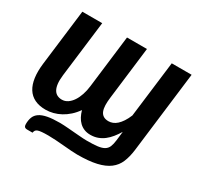

<svg xmlns="http://www.w3.org/2000/svg" viewBox="-190 -950 1405 1368"><g transform="rotate(30 513.0 -266.0)"><path d="M663 -145Q680 -145 697.2 -151.8Q714.5 -158.5 730.5 -173Q746.5 -187.5 761.8 -210.5Q777 -233.5 790.5 -266L847.5 -728H1011L929.5 -61.5Q922 -3 903.8 41Q885.5 85 847.2 114Q809 143 746.5 157.5Q684 172 588.5 172Q569 172 538.2 169.8Q507.5 167.5 473 164.5Q438.5 161.5 404.2 159.2Q370 157 344 157Q311.5 157 291.2 158.8Q271 160.5 259.2 164.8Q247.5 169 242.5 176.5Q237.5 184 235.5 196H192.5Q176 196 169.8 188.5Q163.5 181 163.5 167Q163.5 133.5 173 109.2Q182.5 85 206 69Q229.5 53 269.5 45.2Q309.5 37.5 370.5 37.5Q384 37.5 402.8 38.5Q421.5 39.5 442.8 41.2Q464 43 486.2 44.8Q508.5 46.5 529.2 48.2Q550 50 567.8 51Q585.5 52 597.5 52Q652.5 52 686.5 47.8Q720.5 43.5 740 31.5Q759.5 19.5 768.2 -1.8Q777 -23 781 -57L789.5 -130.5Q771.5 -101 751.8 -76.5Q732 -52 709 -34.2Q686 -16.5 658.8 -6.5Q631.5 3.5 599 3.5Q571 3.5 548.5 -5.5Q526 -14.5 508.8 -31Q491.5 -47.5 479.5 -70.2Q467.5 -93 460 -120Q438 -88 411.2 -64Q384.5 -40 355 -24Q325.5 -8 294.5 0Q263.5 8 233 8Q180.5 8 143 -10.2Q105.5 -28.5 83.5 -63.8Q61.5 -99 54.5 -150.2Q47.5 -201.5 55.5 -267.5L112 -728H275.5L219 -267.5Q214 -225 217.5 -195.5Q221 -166 231.8 -147.5Q242.5 -129 259.5 -120.5Q276.5 -112 298 -112Q323.5 -112 345 -126.5Q366.5 -141 383.2 -166Q400 -191 411.2 -224.8Q422.5 -258.5 427 -297.5L479.5 -728H643.5L591 -297.5Q586.5 -262.5 587.2 -234.2Q588 -206 595.8 -186.2Q603.5 -166.5 619.8 -155.8Q636 -145 663 -145Z"/></g></svg>

Font: Lato Black
Style: Italic
Weight: 900
Italic angle: -7°
Designer: Lukasz Dziedzic
Foundry: tyPoland Lukasz Dziedzic
Version: Version 2.007; 2014-02-27